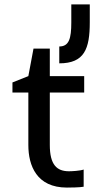

<svg xmlns="http://www.w3.org/2000/svg" viewBox="-20 -850 457 873"><path d="M249.5 -562C363.8 -562 388.2 -627.9 388.2 -748.5V-830.1H304.2V-747.6C304.2 -674.8 293.9 -638.7 249.5 -638.7ZM108.9 -190.4C108.9 -97.2 146.5 2.9 284.2 2.9C298.8 2.9 344.2 2.4 360.4 -1V-79.1C342.3 -72.8 305.2 -71.3 293.5 -71.3C238.8 -71.3 206.5 -100.1 206.5 -190.9V-429.2H362.8V-503.9H206.5V-628.9H132.3L108.9 -503.9L36.6 -475.1V-429.2H108.9Z"/></svg>

Font: Inder
Style: Regular
Weight: 400
Designer: Irina Smirnova
Foundry: Irina Smirnova
Version: Version 1.001